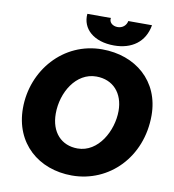

<svg xmlns="http://www.w3.org/2000/svg" viewBox="-97 -984 984 1085"><g transform="rotate(10 395.5 -441.5)"><path d="M388 16C601 16 773 -156 773 -396C773 -593 626 -716 434 -716C211 -716 50 -528 50 -311C50 -110 196 16 388 16ZM393 -140C300 -140 238 -206 238 -313C238 -435 312 -559 428 -559C525 -559 585 -490 585 -389C585 -275 512 -140 393 -140ZM495 -749C596 -749 670 -800 687 -899H551C546 -872 524 -855 497 -855C468 -855 446 -874 451 -899H316C308 -812 379 -749 495 -749Z"/></g></svg>

Font: Fixel Display 20240404 ExBold
Style: Italic
Weight: 800
Italic angle: -10°
Designer: AlfaBravo + MacPaw
Foundry: Kyrylo Tkachov, Marchela Mozhyna, Serhii Makarenko, Maria Weinstein, Zakhar Kryvoshyya
Version: Version 1.211;Glyphs 3.2 (3225)